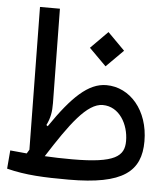

<svg xmlns="http://www.w3.org/2000/svg" viewBox="-51 -739 688 788"><g transform="rotate(5 293.0 -345.0)"><path d="M260.7 2.4C485.8 2.4 557.1 -57.6 557.1 -181.2C557.1 -309.1 479 -397.5 381.8 -397.5C307.6 -397.5 241.7 -334 156.2 -208.5L150.4 -212.9C165 -242.7 169.9 -268.6 169.4 -304.7L164.1 -693.4H82L89.8 -106C86.4 -100.6 83.5 -95.2 80.1 -89.8C57.1 -91.8 34.7 -93.8 11.7 -96.2L5.4 -20.5C84.5 -0.5 159.2 2.4 260.7 2.4ZM154.8 -85C242.7 -222.7 309.1 -314.9 374 -314.9C442.4 -314.9 481.9 -244.6 481.9 -175.8C481.9 -113.8 445.3 -82 268.1 -82C227.1 -82 189.9 -83 154.8 -85ZM371.1 -474.1 441.4 -544.4 371.1 -615.2 300.8 -544.4Z"/></g></svg>

Font: Cascadia Mono PL SemiLight
Style: Regular
Weight: 350
Monospace: yes
Designer: Aaron Bell
Foundry: Saja Typeworks
Version: Version 2404.023